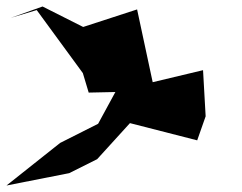

<svg xmlns="http://www.w3.org/2000/svg" viewBox="-59 -549 745 591"><path d="M458 -294 299 -271 243 -168 126 -109 -39 22 154 -16 240 -59 341 -170 548 -117 574 -191 566 -333 411 -296 363 -520 197 -466 72 -529 -26 -494 54 -518 196 -324 214 -264 448 -269Z"/></svg>

Font: Asimov Silicon
Style: Regular
Weight: 400
Designer: Google
Version: Version 2.000980; 2014